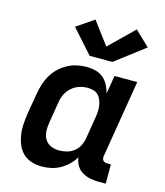

<svg xmlns="http://www.w3.org/2000/svg" viewBox="-117 -876 834 972"><g transform="rotate(15 300.0 -389.5)"><path d="M192 8Q164 8 138 -0.5Q112 -9 93.5 -27Q75 -45 65 -70Q55 -95 51 -121.5Q47 -148 49 -176.5Q51 -205 55 -233L74 -343Q78 -368 86 -393Q94 -418 107.5 -441Q121 -464 141 -483Q161 -502 184.5 -514.5Q208 -527 233.5 -532.5Q259 -538 284 -538Q308 -538 331 -532Q354 -526 371 -511.5Q388 -497 398.5 -477Q409 -457 415 -435L431 -530H550L483 -124Q482 -118 483 -112Q484 -106 487.5 -101.5Q491 -97 497 -95Q503 -93 510 -93H529V8H493Q469 8 446.5 3.5Q424 -1 405 -12.5Q386 -24 374.5 -43.5Q363 -63 361 -85Q348 -63 329 -45Q310 -27 287.5 -14.5Q265 -2 240.5 3Q216 8 192 8ZM257 -93Q277 -93 297.5 -98.5Q318 -104 335 -117.5Q352 -131 361.5 -150.5Q371 -170 374 -190L392 -300Q395 -316 396 -332Q397 -348 395 -363Q393 -378 387.5 -392.5Q382 -407 372 -417.5Q362 -428 347 -432.5Q332 -437 316 -437Q294 -437 272 -430Q250 -423 232 -407Q214 -391 204 -370Q194 -349 191 -327L173 -217Q169 -194 170 -171Q171 -148 182 -129.5Q193 -111 213.5 -102Q234 -93 257 -93ZM283 -596 173 -719 264 -781 352 -663 479 -787 556 -713 402 -596Z"/></g></svg>

Font: Iosevka Curly Extended
Style: Bold Italic
Weight: 700
Width: 7
Italic angle: -9°
Monospace: yes
Designer: Belleve Invis
Foundry: Belleve Invis
Version: Version 11.1.0; ttfautohint (v1.8.3)